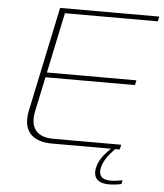

<svg xmlns="http://www.w3.org/2000/svg" viewBox="-57 -720 807 947"><g transform="rotate(5 346.5 -247.0)"><path d="M202 -670 93 -153C72 -55 118 0 220 0H513C473 37 455 67 448 97C436 147 459 176 519 176C535 176 558 174 579 169L583 150C563 154 541 157 524 157C479 157 463 135 471 98C478 66 500 34 533 0H556L561 -24H225C142 -24 106 -70 124 -153L160 -323H603L608 -347H165L228 -646H688L693 -670Z"/></g></svg>

Font: LT Wave Thin
Style: Italic
Weight: 100
Designer: Daniel Lyons
Version: Version 2.5 (Glyphs App)